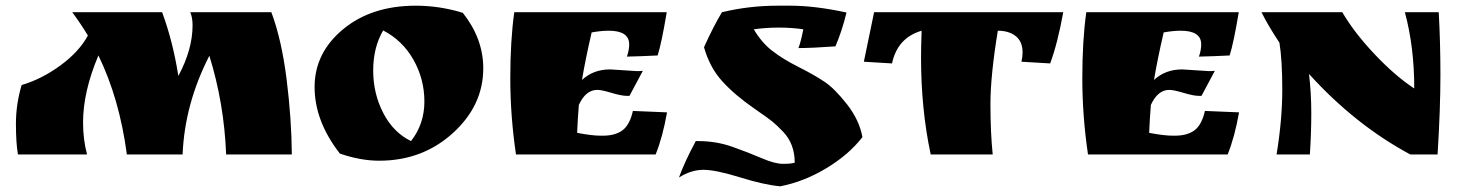

<svg xmlns="http://www.w3.org/2000/svg" viewBox="-20 -543 5147 675"><path d="M657 -454Q657 -481 649 -500H934Q970 -404 987.5 -265Q1005 -126 1006 0H775Q768 -180 716 -347Q629 -177 622 0H426Q400 -196 326 -348Q272 -221 272 -112Q272 -53 286 0H43Q36 -41 36 -108.5Q36 -176 56 -244Q127 -265 192.5 -313Q258 -361 289 -418Q263 -461 234 -500H550Q588 -397 607 -276Q657 -369 657 -454Z M1175 -3Q1086 -117 1086 -237Q1086 -357 1186 -440Q1286 -523 1442 -523Q1525 -523 1607 -498Q1679 -407 1679 -303Q1679 -172 1572 -75Q1465 22 1313 22Q1248 22 1175 -3ZM1327 -436Q1292 -376 1292 -295Q1292 -214 1327.5 -145.5Q1363 -77 1425 -47Q1472 -107 1472 -186Q1472 -265 1433.5 -333Q1395 -401 1327 -436Z M2125 -299 2219 -293Q2233 -293 2240 -294L2193 -206H2184Q2165 -206 2130 -216.5Q2095 -227 2080 -227Q2039 -227 2015 -174Q2011 -125 2009 -76Q2061 -66 2091 -66H2100Q2143 -66 2168.5 -85Q2194 -104 2205 -153L2325 -148Q2310 -62 2285 0H1794Q1774 -135 1774 -268Q1774 -401 1788 -500H2324Q2306 -392 2292 -348Q2233 -345 2184 -344Q2192 -367 2192 -387Q2192 -435 2120 -435Q2093 -435 2060 -429Q2038 -334 2026 -262Q2066 -299 2125 -299Z M2804 -440Q2764 -446 2718.5 -446Q2673 -446 2630 -440Q2657 -394 2694 -365Q2731 -336 2787.5 -307.5Q2844 -279 2879.5 -255Q2915 -231 2958 -176Q3001 -121 3012 -61Q2964 1 2885 48.5Q2806 96 2723 112Q2667 107 2581.5 80.5Q2496 54 2453 54Q2410 54 2367 81Q2385 30 2426 -47H2434Q2498 -47 2554.5 -27Q2611 -7 2657.5 13Q2704 33 2732.5 33Q2761 33 2774 29Q2774 -37 2733 -80Q2711 -103 2695.5 -115.5Q2680 -128 2648 -150L2631 -162Q2563 -209 2519 -257.5Q2475 -306 2455 -377Q2487 -448 2518 -500Q2613 -523 2715 -523H2759Q2845 -523 2956 -499Q2940 -433 2917 -380Q2833 -374 2787 -374Q2796 -397 2804 -440Z M3488 -435Q3462 -277 3462 -177Q3462 -77 3470 0H3252Q3218 -159 3218 -342Q3218 -373 3220 -435Q3135 -410 3116 -320L3017 -326L3053 -500H3718Q3698 -390 3672 -320L3571 -326Q3575 -342 3575 -358Q3575 -397 3551 -416Q3527 -435 3488 -435Z M4136 -299 4230 -293Q4244 -293 4251 -294L4204 -206H4195Q4176 -206 4141 -216.5Q4106 -227 4091 -227Q4050 -227 4026 -174Q4022 -125 4020 -76Q4072 -66 4102 -66H4111Q4154 -66 4179.5 -85Q4205 -104 4216 -153L4336 -148Q4321 -62 4296 0H3805Q3785 -135 3785 -268Q3785 -401 3799 -500H4335Q4317 -392 4303 -348Q4244 -345 4195 -344Q4203 -367 4203 -387Q4203 -435 4131 -435Q4104 -435 4071 -429Q4049 -334 4037 -262Q4077 -299 4136 -299Z M5038 -500Q5044 -395 5044 -278.5Q5044 -162 5034 0H4938Q4744 -104 4582 -283Q4590 -216 4590 -145.5Q4590 -75 4585 0H4468Q4488 -123 4488 -227.5Q4488 -332 4478 -393Q4438 -453 4415 -500H4699Q4741 -428 4813.5 -351.5Q4886 -275 4952 -232Q4952 -378 4919 -500Z"/></svg>

Font: Ruslan Display
Style: Regular
Weight: 400
Version: Version 1.001